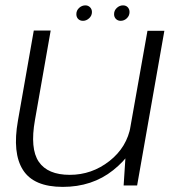

<svg xmlns="http://www.w3.org/2000/svg" viewBox="-20 -708 678 733"><path d="M452 0H503.5L607.5 -590.5H543L460 -123ZM173.5 -591.5H109L48.5 -247.5Q26.5 -123.5 67.8 -59Q109 5.5 219.5 5.5Q332 5.5 412 -58.2Q492 -122 505 -197L479 -227.5Q465 -146 397.8 -93.2Q330.5 -40.5 246.5 -40.5Q162 -40.5 128 -90.5Q94 -140.5 113.5 -250ZM297 -628.5Q309.5 -628.5 320.2 -638.2Q331 -648 331 -662Q331 -673 323.8 -680.2Q316.5 -687.5 306 -687.5Q292.5 -687.5 282 -677.8Q271.5 -668 271.5 -654Q271.5 -642.5 278.5 -635.5Q285.5 -628.5 297 -628.5ZM440.5 -628.5Q454 -628.5 464.2 -638.2Q474.5 -648 474.5 -662Q474.5 -673 467.8 -680.2Q461 -687.5 449.5 -687.5Q436.5 -687.5 426 -677.8Q415.5 -668 415.5 -654Q415.5 -642.5 422.8 -635.5Q430 -628.5 440.5 -628.5Z"/></svg>

Font: Anybody SemiExpanded Light
Style: Italic
Weight: 300
Width: 6
Italic angle: -10°
Version: Version 1.113;gftools[0.9.25]